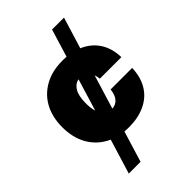

<svg xmlns="http://www.w3.org/2000/svg" viewBox="-269 -834 1146 1146"><g transform="rotate(-45 304.5 -261.0)"><path d="M214.5 204.5H115.1L182.2 -14.9Q142.4 -33 113.6 -59.7Q84.9 -86.3 66.2 -119.3Q47.6 -152.3 38.7 -190.9Q29.8 -229.4 29.8 -271.3Q29.8 -315.3 38.9 -353Q47.9 -390.6 64.8 -421.3Q81.7 -452.1 105.8 -476Q130 -500 160.5 -517Q223.7 -552.6 312.5 -552.6Q321 -552.6 329.2 -552.2Q337.4 -551.8 345.5 -551.1L399.1 -727.3H500L439.3 -529.1Q470.2 -516 494.9 -496.1Q519.5 -476.2 537.1 -449.9Q554.7 -423.7 564.5 -390.6Q574.2 -357.6 575.3 -318.2H393.5Q391.3 -339.1 385.7 -354.4L320 -139.2Q349.1 -140.3 368.8 -161.6Q388.5 -182.9 393.5 -227.3H575.3Q573.9 -188.2 564.8 -155.9Q555.8 -123.6 539.8 -97.7Q523.8 -71.7 501.8 -52.2Q479.8 -32.7 452.1 -19.2Q393.8 9.9 312.5 9.9Q302.6 9.9 293.1 9.4Q283.7 8.9 274.5 8.2ZM239.3 -202.8 300.8 -405.2Q268.8 -399.9 249.5 -367.5Q230.1 -335.2 230.1 -272.7Q230.1 -231.5 239.3 -202.8Z"/></g></svg>

Font: Linik Sans Black
Style: Regular
Weight: 900
Designer: Fonts by Rasmus Andersson / Changes by Cristiano Sobral with parts from Marc Monis
Foundry: rsms
Version: Version 3.020; ttfautohint (v1.6)